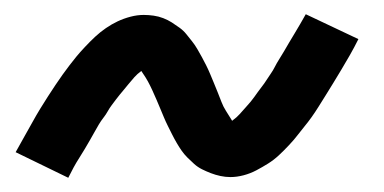

<svg xmlns="http://www.w3.org/2000/svg" viewBox="-20 -432 540 270"><path d="M76 -182 2 -218Q8 -229 14 -239.5Q20 -250 25.5 -260Q31 -270 36.5 -279Q42 -288 47.5 -296.5Q53 -305 58 -312.5Q63 -320 68 -327Q73 -334 78 -340.5Q83 -347 87.5 -352.5Q92 -358 99.5 -366Q107 -374 114 -380.5Q121 -387 129 -392.5Q137 -398 145.5 -402Q154 -406 163.5 -408.5Q173 -411 182 -411Q189 -411 196 -410Q203 -409 209.5 -406.5Q216 -404 221.5 -400.5Q227 -397 232.5 -393Q238 -389 242 -384Q246 -379 250 -374Q254 -369 257.5 -363Q261 -357 264 -351.5Q267 -346 270 -340Q273 -334 275.5 -328Q278 -322 280.5 -316Q283 -310 286 -302.5Q289 -295 291.5 -288.5Q294 -282 297.5 -276.5Q301 -271 305 -264.5Q309 -258 309 -257Q308 -257 306 -257.5Q304 -258 302 -258H301Q302 -259 307.5 -263Q313 -267 317 -271.5Q321 -276 325.5 -281Q330 -286 332.5 -289Q335 -292 337.5 -295.5Q340 -299 342.5 -302.5Q345 -306 348.5 -310.5Q352 -315 354.5 -319Q357 -323 360.5 -328Q364 -333 366.5 -338Q369 -343 372.5 -348.5Q376 -354 379.5 -360Q383 -366 386.5 -372Q390 -378 394 -384.5Q398 -391 402 -398Q406 -405 410 -412L484 -377Q478 -365 472 -354.5Q466 -344 460 -334Q454 -324 448.5 -315Q443 -306 438 -298Q433 -290 428 -282Q423 -274 418 -267Q413 -260 408 -254Q403 -248 398.5 -242Q394 -236 386.5 -228Q379 -220 372 -213.5Q365 -207 357 -202Q349 -197 340.5 -192.5Q332 -188 322.5 -185.5Q313 -183 304 -183Q297 -183 290 -184.5Q283 -186 276.5 -188.5Q270 -191 264 -194Q258 -197 253 -201.5Q248 -206 243.5 -210.5Q239 -215 235.5 -220Q232 -225 228.5 -231Q225 -237 222 -243Q219 -249 216 -255Q213 -261 210.5 -267Q208 -273 205.5 -279Q203 -285 200 -292Q197 -299 194 -305.5Q191 -312 188 -317.5Q185 -323 180.5 -329.5Q176 -336 177 -337H185Q184 -336 178.5 -332Q173 -328 169 -323.5Q165 -319 160.5 -313.5Q156 -308 153.5 -305Q151 -302 148.5 -299Q146 -296 143 -292Q140 -288 137 -284Q134 -280 131.5 -275.5Q129 -271 125.5 -266.5Q122 -262 119 -257Q116 -252 113 -246.5Q110 -241 106.5 -235Q103 -229 99.5 -223Q96 -217 91.5 -210Q87 -203 83.5 -196.5Q80 -190 76 -182Z"/></svg>

Font: Iosevka Term Curly Md Obl
Style: Regular
Weight: 500
Italic angle: -9°
Designer: Belleve Invis
Foundry: Belleve Invis
Version: Version 32.3.0